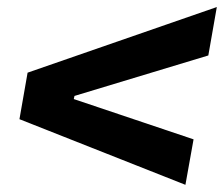

<svg xmlns="http://www.w3.org/2000/svg" viewBox="-20 -616 630 540"><path d="M501.5 -96.2 524.4 -224.1 187.5 -337.4 189.5 -346.2 565.9 -460 589.8 -596.2 57.6 -411.6 34.7 -280.8Z"/></svg>

Font: Cascadia Code
Style: Bold Italic
Weight: 700
Italic angle: -10°
Monospace: yes
Designer: Aaron Bell
Foundry: Saja Typeworks
Version: Version 2404.023